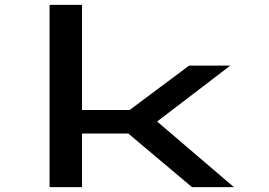

<svg xmlns="http://www.w3.org/2000/svg" viewBox="-20 -770 1108 790"><path d="M184 0V-750H317.5V-317.5H513.5L758 -500H927.5L626.5 -270L942.5 0H770L508 -220.5H317.5V0Z"/></svg>

Font: Trispace Expanded Medium
Style: Regular
Weight: 500
Width: 7
Designer: Tyler Finck
Foundry: Etcetera Type Company
Version: Version 1.210; ttfautohint (v1.8.3)